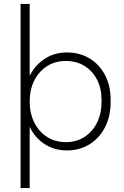

<svg xmlns="http://www.w3.org/2000/svg" viewBox="-20 -750 628 970"><path d="M84 200V-730H130V-339L122 -348Q146 -410 198 -447.5Q250 -485 317 -485Q383 -485 433 -454.5Q483 -424 511 -370Q539 -316 539 -245V-236Q539 -163 511 -108Q483 -53 433 -21.5Q383 10 318 10Q250 10 198 -27Q146 -64 122 -128L130 -137V200ZM313 -32Q366 -32 406.5 -58Q447 -84 470 -130Q493 -176 493 -236V-245Q493 -304 470 -348Q447 -392 406.5 -417Q366 -442 313 -442Q259 -442 218 -416Q177 -390 153.5 -344Q130 -298 130 -237Q130 -177 153.5 -130.5Q177 -84 218 -58Q259 -32 313 -32Z"/></svg>

Font: SUSE ExtraLight
Style: Regular
Weight: 250
Designer: Rene Bieder
Foundry: SUSE
Version: Version 1.000